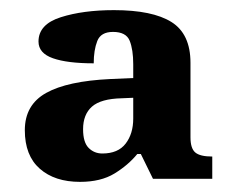

<svg xmlns="http://www.w3.org/2000/svg" viewBox="-20 -739 460 379"><path d="M138 -380Q88 -380 58.5 -406Q29 -432 29 -482Q29 -532 71 -555.5Q113 -579 198 -583L243 -585V-612Q243 -641 236 -658.5Q229 -676 203 -676Q179 -676 172 -658Q165 -640 165 -614Q113 -614 84.5 -624Q56 -634 56 -657Q56 -691 100 -705Q144 -719 205 -719Q281 -719 318.5 -695.5Q356 -672 356 -615V-468Q356 -446 365.5 -438Q375 -430 399 -430V-386H282L258 -435H251Q233 -413 206 -396.5Q179 -380 138 -380ZM182 -436Q213 -436 228 -455.5Q243 -475 243 -505V-546L220 -545Q179 -544 161.5 -528.5Q144 -513 144 -484Q144 -458 155 -447Q166 -436 182 -436Z"/></svg>

Font: NotoSerif-Bold
Style: Regular
Weight: 700
Designer: Monotype Design Team
Foundry: Monotype Imaging Inc.
Version: Version 2.007; ttfautohint (v1.8) -l 8 -r 50 -G 200 -x 14 -D